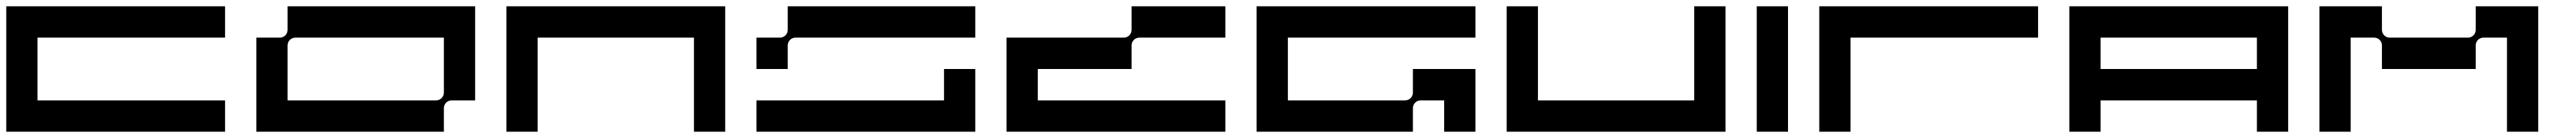

<svg xmlns="http://www.w3.org/2000/svg" viewBox="-20 -420 8240 440"><path d="M700 -300V-400H0V0H700V-100H100V-300Z M1500 -400H900V-325C900 -311 889 -300 875 -300H800V0H1400V-75C1400 -89 1411 -100 1425 -100H1500ZM1400 -125C1400 -111 1389 -100 1375 -100H900V-275C900 -289 911 -300 925 -300H1400Z M2300 -400H1600V0H1700V-300H2200V0H2300Z M2500 -400V-325C2500 -311 2489 -300 2475 -300H2400V-200H2500V-275C2500 -289 2511 -300 2525 -300H3100V-400ZM3000 -100H2400V0H3100V-200H3000Z M3600 -200V-275C3600 -289 3611 -300 3625 -300H3900V-400H3600V-325C3600 -311 3589 -300 3575 -300H3200V0H3900V-100H3300V-200Z M4700 -300V-400H4000V0H4500V-75C4500 -89 4511 -100 4525 -100H4600V0H4700V-200H4500V-125C4500 -111 4489 -100 4475 -100H4100V-300Z M5400 -400V-100H4900V-400H4800V0H5500V-400Z M5600 -400V0H5700V-400Z M6500 -400H5800V0H5900V-300H6500Z M7300 -400H6600V0H6700V-100H7200V0H7300ZM7200 -200H6700V-300H7200Z M8100 -400H7900V-325C7900 -311 7889 -300 7875 -300H7625C7611 -300 7600 -311 7600 -325V-400H7400V0H7500V-300H7575C7589 -300 7600 -289 7600 -275V-200H7900V-275C7900 -289 7911 -300 7925 -300H8000V0H8100Z"/></svg>

Font: Broadcast
Style: Regular
Weight: 400
Designer: Mıchael Chrıstophersson
Foundry: Aeriform
Version: Version 1.000;PS 001.000;hotconv 1.0.88;makeotf.lib2.5.64775